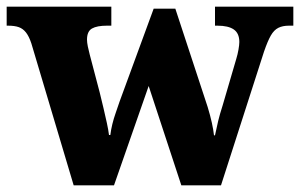

<svg xmlns="http://www.w3.org/2000/svg" viewBox="-25 -556 900 576"><path d="M69 -426Q62 -447 53 -458.5Q44 -470 31.5 -474.5Q19 -479 -1 -479H-5V-536H309V-479H296Q266 -479 251 -470.5Q236 -462 236 -437Q236 -429 238.5 -416.5Q241 -404 244 -393L274 -279Q280 -255 285.5 -231.5Q291 -208 295.5 -187.5Q300 -167 302 -151H306Q308 -167 312 -183.5Q316 -200 322 -217Q328 -234 334 -252L436 -530H501L598 -235Q602 -222 605 -210.5Q608 -199 610.5 -188Q613 -177 614.5 -167.5Q616 -158 617 -150H620Q625 -174 629.5 -193Q634 -212 643 -240L684 -380Q688 -393 690.5 -407.5Q693 -422 693 -430Q693 -456 676.5 -467.5Q660 -479 627 -479H620V-536H855V-479H842Q823 -479 810 -472.5Q797 -466 787.5 -449.5Q778 -433 767 -401L638 0H519L421 -298L317 0H196Z"/></svg>

Font: Noto Serif Gujarati ExtraBold
Style: Regular
Weight: 800
Version: Version 2.102